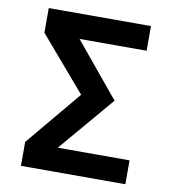

<svg xmlns="http://www.w3.org/2000/svg" viewBox="-79 -762 744 831"><g transform="rotate(10 293.0 -346.5)"><path d="M68.4 0V-105L271.5 -348.1L68.4 -585V-693.4H517.6V-585H222.7L418.5 -348.1L211.9 -105H527.3V0Z"/></g></svg>

Font: Caskaydia Cove SemiBold
Style: Regular
Weight: 600
Monospace: yes
Designer: Aaron Bell
Foundry: Saja Typeworks
Version: Version 4.300; ttfautohint (v1.8.3)